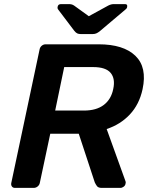

<svg xmlns="http://www.w3.org/2000/svg" viewBox="-20 -916 722 936"><path d="M53 0Q43 0 38 -7Q33 -14 35 -24L173 -675Q175 -686 183.5 -693Q192 -700 202 -700H461Q582 -700 640 -644Q698 -588 675 -481Q659 -407 613 -358Q567 -309 500 -287L592 -32Q593 -29 593 -26.5Q593 -24 592 -21Q591 -12 583 -6Q575 0 567 0H476Q459 0 452.5 -9Q446 -18 442 -27L364 -264H225L174 -24Q172 -14 163.5 -7Q155 0 144 0ZM249 -377H389Q450 -377 486 -404.5Q522 -432 532 -482Q543 -532 519.5 -560.5Q496 -589 434 -589H293ZM373 -750Q364 -750 357 -753Q350 -756 342 -766L264 -869Q259 -875 261 -883Q263 -896 278 -896H315Q323 -896 329 -894.5Q335 -893 341 -889L413 -837L508 -889Q516 -893 522.5 -894.5Q529 -896 536 -896H589Q602 -896 600 -884Q600 -876 592 -870L469 -766Q457 -756 449 -753Q441 -750 432 -750Z"/></svg>

Font: Rubik Medium
Style: Italic
Weight: 500
Italic angle: -12°
Designer: Hubert and Fischer
Foundry: Hubert and Fischer
Version: Version 2.300;gftools[0.9.30]